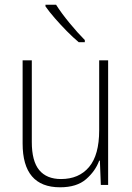

<svg xmlns="http://www.w3.org/2000/svg" viewBox="-20 -785 562 815"><path d="M439 -529V0H408L404 -103H401Q385 -59 345.5 -24.5Q306 10 235 10Q76 10 76 -176V-529H115V-182Q115 -101 146.5 -63Q178 -25 239 -25Q315 -25 358 -76Q401 -127 401 -232V-529ZM218 -765Q240 -730 275 -687.5Q310 -645 340 -615V-606H314Q290 -626 263.5 -653Q237 -680 213 -707.5Q189 -735 173 -758V-765Z"/></svg>

Font: Noto Sans Gujarati SemiCondensed ExtraLight
Style: Regular
Weight: 200
Width: 4
Designer: Jelle Bosma - Monotype Design Team, Universal Thirst
Foundry: Monotype Imaging Inc.
Version: Version 2.106; ttfautohint (v1.8.4.7-5d5b)